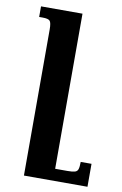

<svg xmlns="http://www.w3.org/2000/svg" viewBox="-86 -542 545 857"><g transform="rotate(10 186.5 -113.5)"><path d="M373 161V265H85V-397Q85 -428 77.5 -436Q70 -444 45 -444H29V-492H217V211H273Q294 211 305.5 208Q317 205 320.5 194Q324 183 324 161Z"/></g></svg>

Font: Noto Serif Armenian SemiBold
Style: Regular
Weight: 600
Version: Version 2.007